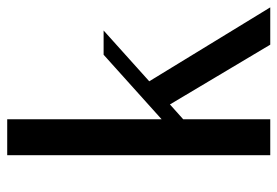

<svg xmlns="http://www.w3.org/2000/svg" viewBox="-138 -628 766 530"><g transform="rotate(-90 245.0 -363.0)"><path d="M180.7 -726.1V-299.8L358.9 -460H425.8L285.6 -334L489.7 0H386.7L221.7 -276.9L180.7 -240.2V0H81.5V-726.1Z"/></g></svg>

Font: Federov2
Style: Regular
Weight: 400
Designer: Olexa M. Volochay | Cyreal.org
Foundry: Olexa M. Volochay | Cyreal.org
Version: Version 1.000